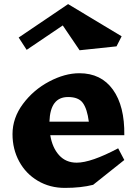

<svg xmlns="http://www.w3.org/2000/svg" viewBox="-20 -906 684 936"><path d="M586 -247H225Q235 -186 268 -149.5Q301 -113 354 -113Q424 -113 556 -183L586 -126L434 -5Q375 10 296 10Q223 10 164.5 -24.5Q106 -59 73.5 -119Q41 -179 41 -252Q41 -331 92 -399.5Q143 -468 219.5 -508.5Q296 -549 367 -549Q473 -549 530.5 -469Q588 -389 586 -247ZM221 -313H413Q405 -375 384 -404Q363 -433 312 -433Q268 -433 245.5 -403Q223 -373 221 -313ZM548 -680 368 -661 286 -782 110 -663 71 -723 312 -886 573 -729Z"/></svg>

Font: InknutAntiqua
Style: Bold
Weight: 700
Designer: Claus Eggers Srensen
Foundry: Claus Eggers Srensen
Version: Version 1.000; ttfautohint (v1.2) -l 7 -r 28 -G 50 -x 13 -D 